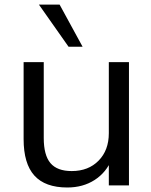

<svg xmlns="http://www.w3.org/2000/svg" viewBox="-20 -811 661 840"><path d="M544.2 0H456.1V-115.1H469Q445.4 -56.8 394.2 -23.7Q343 9.3 274.5 9.3Q177.6 9.3 130.4 -42.9Q83.3 -95.1 83.3 -202.4V-539.1H171.4V-207.4Q171.4 -132.1 200.7 -97.4Q230.1 -62.6 293.7 -62.6Q366.8 -62.6 411.4 -108.2Q456.1 -153.7 456.1 -228.4V-539.1H544.2ZM150.3 -790.8H240.8L341.3 -606.6H279.9Z"/></svg>

Font: Min Sans VF VF
Style: Regular
Weight: 400
Designer: Jinseong-Kim, NotoSansCJK, Nunito
Foundry: Jinseong-Kim
Version: Version 1.420;Glyphs 3.1.2 (3151)